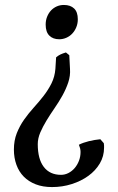

<svg xmlns="http://www.w3.org/2000/svg" viewBox="-20 -489 480 782"><path d="M208.5 -255.4Q216.8 -262.7 226.1 -267.1Q235.4 -271.5 248.5 -275.4L262.2 -264.2L265.1 -208.5Q267.1 -180.7 258.1 -153.6Q249 -126.5 234.4 -100.1Q219.7 -73.7 202.1 -48.3Q184.6 -22.9 169.4 2Q154.3 26.9 144 50.8Q133.8 74.7 133.8 98.1Q133.8 158.7 158.4 190.9Q183.1 223.1 228.5 223.1Q244.1 223.1 258.5 215.8Q272.9 208.5 283.9 195.8Q294.9 183.1 301.5 166Q308.1 148.9 308.1 129.9Q308.1 122.6 306.2 115Q304.2 107.4 301.3 100.6Q309.6 96.2 320.1 92.5Q330.6 88.9 342.3 85.9Q354 83 366 81.1Q377.9 79.1 388.7 78.1L402.8 94.2Q403.8 98.1 403.8 103.5V112.8Q403.8 147.5 386.5 176.8Q369.1 206.1 339.8 227.3Q310.5 248.5 272.2 260.7Q233.9 272.9 191.9 272.9Q154.3 272.9 125.5 261.7Q96.7 250.5 76.9 230.5Q57.1 210.4 46.9 182.1Q36.6 153.8 36.6 120.1Q36.6 83.5 48.3 53.7Q60.1 23.9 78.1 -1.7Q96.2 -27.3 117.4 -50.8Q138.7 -74.2 157.5 -98.4Q176.3 -122.6 189.7 -149.4Q203.1 -176.3 205.6 -208.5ZM296.9 -410.6Q296.9 -393.1 290.8 -378.2Q284.7 -363.3 274.4 -352.3Q264.2 -341.3 250.2 -335.2Q236.3 -329.1 221.2 -329.1Q195.8 -329.1 180.9 -344Q166 -358.9 166 -388.7Q166 -406.2 171.9 -420.9Q177.7 -435.5 187.7 -446.3Q197.8 -457 211.2 -462.9Q224.6 -468.8 240.2 -468.8Q267.1 -468.8 282 -454.3Q296.9 -439.9 296.9 -410.6Z"/></svg>

Font: Gentium Book Basic
Style: Regular
Weight: 400
Designer: J. Victor Gaultney and Annie Olsen
Foundry: SIL International
Version: Version 1.102; 2013; Maintenance release